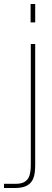

<svg xmlns="http://www.w3.org/2000/svg" viewBox="-89 -740 259 960"><path d="M87 79V-520H65V80C65 136 57 179 -10 179H-69V200H-13C82 200 87 139 87 79ZM64 -628H87V-720H64Z"/></svg>

Font: Aspekta 50
Style: Regular
Weight: 50
Designer: Ivo Dolenc
Version: Version 2.000